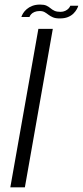

<svg xmlns="http://www.w3.org/2000/svg" viewBox="-20 -798 354 818"><path d="M24 0H86L205 -675H143.5ZM234.5 -719.5Q255 -719.5 269.2 -725.2Q283.5 -731 292.8 -740.2Q302 -749.5 307 -758.5Q312 -767.5 313.5 -773.5H279.5Q278 -768.5 272.5 -762.2Q267 -756 258 -751.8Q249 -747.5 237.5 -747.5Q222 -747.5 212.2 -752Q202.5 -756.5 195 -763Q187.5 -769.5 177.8 -774Q168 -778.5 151 -778.5Q132 -778.5 117.8 -773Q103.5 -767.5 93.8 -759Q84 -750.5 78.5 -741.5Q73 -732.5 71 -725.5H105.5Q107 -730.5 112.2 -736.8Q117.5 -743 127 -747Q136.5 -751 149 -751Q162 -751 170.2 -746.2Q178.5 -741.5 186.5 -735.2Q194.5 -729 205.5 -724.2Q216.5 -719.5 234.5 -719.5Z"/></svg>

Font: Anybody Thin Light
Style: Italic
Weight: 300
Italic angle: -10°
Version: Version 1.113;gftools[0.9.25]